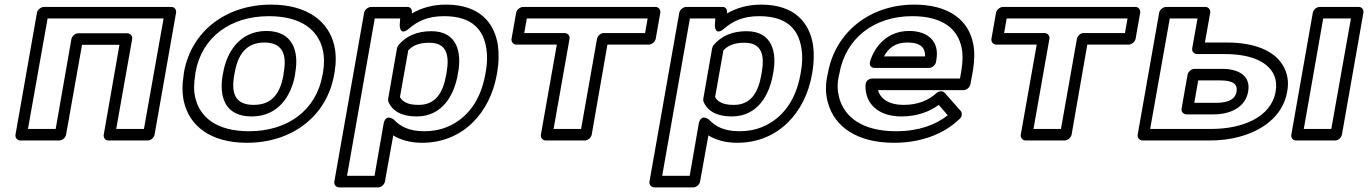

<svg xmlns="http://www.w3.org/2000/svg" viewBox="-20 -583 5921 831"><path d="M603 -25H483L552 -414C555 -429 542 -439 531 -439H319C304 -439 291 -425 289 -414L221 -25H101L186 -503H688ZM620 25C631 25 646 15 649 0L742 -528C744 -539 737 -553 722 -553H170C159 -553 143 -543 140 -528L47 0C45 11 53 25 68 25H237C248 25 263 15 266 0L335 -389H497L429 0C427 11 434 25 449 25Z M1144 -513C1286 -513 1358 -451 1377 -367C1384 -338 1384 -305 1378 -269L1376 -259C1349 -105 1224 -15 1058 -15C916 -15 844 -77 825 -161C818 -190 819 -223 825 -259L826 -269C853 -423 978 -513 1144 -513ZM1426 -259 1428 -269C1435 -311 1435 -349 1427 -385C1403 -490 1311 -563 1153 -563C959 -563 808 -449 776 -269L775 -259C768 -217 768 -179 776 -143C800 -38 891 35 1049 35C1243 35 1394 -79 1426 -259ZM1258 -269C1274 -357 1250 -449 1133 -449C1017 -449 961 -356 946 -269L944 -259C928 -169 950 -79 1069 -79C1186 -79 1241 -170 1257 -259ZM1208 -269 1207 -259C1193 -181 1159 -129 1078 -129C996 -129 980 -181 994 -259L996 -269C1009 -345 1045 -399 1124 -399C1204 -399 1222 -346 1208 -269Z M1750 -459C1787 -491 1831 -513 1902 -513C2025 -513 2073 -453 2085 -372C2090 -342 2089 -308 2082 -270L2080 -259C2060 -148 2002 -69 1914 -33C1885 -21 1853 -15 1816 -15C1750 -15 1712 -36 1685 -65C1685 -65 1649 -95 1640 -46L1601 178H1482L1602 -503H1712L1710 -474C1710 -474 1709 -424 1750 -459ZM1743 -553H1586C1575 -553 1559 -543 1556 -528L1427 203C1425 214 1433 228 1448 228H1617C1628 228 1643 218 1646 203L1682 3C1713 22 1754 35 1807 35C1985 35 2101 -97 2130 -259L2132 -270C2139 -312 2140 -351 2135 -387C2120 -485 2055 -563 1911 -563C1852 -563 1805 -549 1763 -525C1764 -539 1760 -553 1743 -553ZM1783 -79C1898 -79 1946 -176 1961 -259L1963 -270C1978 -353 1961 -448 1847 -448C1784 -448 1736 -426 1704 -387C1701 -383 1699 -377 1698 -373L1660 -156C1659 -151 1660 -146 1661 -143C1678 -102 1719 -79 1783 -79ZM1792 -129C1744 -129 1722 -143 1711 -163L1747 -365C1765 -384 1790 -398 1838 -398C1913 -398 1926 -345 1913 -270L1911 -259C1898 -183 1866 -129 1792 -129Z M2772 -440H2593C2578 -440 2566 -426 2564 -415L2495 -25H2376L2445 -415C2448 -430 2435 -440 2424 -440H2249L2260 -503H2783ZM2788 -390C2799 -390 2815 -400 2818 -415L2838 -528C2840 -539 2832 -553 2817 -553H2244C2233 -553 2217 -543 2214 -528L2194 -415C2192 -404 2200 -390 2215 -390H2390L2321 0C2319 11 2327 25 2342 25H2511C2522 25 2538 15 2541 0L2609 -390Z M3114 -459C3151 -491 3195 -513 3266 -513C3389 -513 3437 -453 3449 -372C3454 -342 3453 -308 3446 -270L3444 -259C3424 -148 3366 -69 3278 -33C3249 -21 3217 -15 3180 -15C3114 -15 3076 -36 3049 -65C3049 -65 3013 -95 3004 -46L2965 178H2846L2966 -503H3076L3074 -474C3074 -474 3073 -424 3114 -459ZM3107 -553H2950C2939 -553 2923 -543 2920 -528L2791 203C2789 214 2797 228 2812 228H2981C2992 228 3007 218 3010 203L3046 3C3077 22 3118 35 3171 35C3349 35 3465 -97 3494 -259L3496 -270C3503 -312 3504 -351 3499 -387C3484 -485 3419 -563 3275 -563C3216 -563 3169 -549 3127 -525C3128 -539 3124 -553 3107 -553ZM3147 -79C3262 -79 3310 -176 3325 -259L3327 -270C3342 -353 3325 -448 3211 -448C3148 -448 3100 -426 3068 -387C3065 -383 3063 -377 3062 -373L3024 -156C3023 -151 3024 -146 3025 -143C3042 -102 3083 -79 3147 -79ZM3156 -129C3108 -129 3086 -143 3075 -163L3111 -365C3129 -384 3154 -398 3202 -398C3277 -398 3290 -345 3277 -270L3275 -259C3262 -183 3230 -129 3156 -129Z M3928 -513C4062 -513 4126 -456 4142 -376C4148 -347 4147 -315 4141 -278L4135 -243H3755C3745 -243 3727 -237 3726 -215C3723 -132 3784 -79 3881 -79C3946 -79 4001 -98 4043 -129L4082 -84C4030 -43 3957 -15 3858 -15C3713 -15 3636 -76 3613 -157C3605 -185 3603 -214 3609 -246L3613 -265C3640 -418 3764 -513 3928 -513ZM3780 -193H4151C4162 -193 4177 -203 4180 -218L4191 -278C4198 -320 4199 -359 4192 -394C4172 -496 4087 -563 3937 -563C3744 -563 3594 -443 3563 -265L3559 -246C3552 -207 3554 -170 3564 -136C3593 -34 3690 35 3849 35C3972 35 4069 -6 4134 -69C4144 -78 4146 -94 4138 -103L4069 -181C4060 -191 4044 -190 4033 -180C4000 -150 3955 -129 3890 -129C3829 -129 3791 -154 3780 -193ZM4033 -326C4046 -402 3998 -449 3915 -449C3822 -449 3767 -385 3746 -318C3743 -308 3743 -289 3766 -289H4001C4016 -289 4029 -303 4031 -314ZM3984 -339H3806C3825 -374 3854 -399 3907 -399C3965 -399 3985 -376 3984 -339Z M4849 -440H4670C4655 -440 4643 -426 4641 -415L4572 -25H4453L4522 -415C4525 -430 4512 -440 4501 -440H4326L4337 -503H4860ZM4865 -390C4876 -390 4892 -400 4895 -415L4915 -528C4917 -539 4909 -553 4894 -553H4321C4310 -553 4294 -543 4291 -528L4271 -415C4269 -404 4277 -390 4292 -390H4467L4398 0C4396 11 4404 25 4419 25H4588C4599 25 4615 15 4618 0L4686 -390Z M5224 -25H4958L5043 -503H5163L5140 -374C5137 -359 5150 -349 5161 -349H5281C5402 -349 5475 -311 5497 -251C5504 -232 5505 -210 5501 -186C5481 -74 5355 -25 5224 -25ZM5195 -399 5218 -528C5220 -539 5212 -553 5197 -553H5027C5016 -553 5000 -543 4997 -528L4904 0C4902 11 4910 25 4925 25H5215C5260 25 5302 20 5340 10C5437 -15 5532 -76 5551 -186C5557 -218 5555 -247 5545 -274C5515 -357 5420 -399 5290 -399ZM5742 -25H5623L5707 -503H5827ZM5759 25C5770 25 5785 15 5788 0L5881 -528C5883 -539 5876 -553 5861 -553H5691C5680 -553 5665 -543 5662 -528L5569 0C5567 11 5574 25 5589 25ZM5382 -186C5395 -257 5338 -285 5270 -285H5150C5135 -285 5122 -271 5120 -260L5094 -113C5091 -98 5104 -88 5115 -88H5235C5300 -88 5370 -116 5382 -186ZM5332 -186C5327 -157 5302 -138 5244 -138H5149L5166 -235H5261C5320 -235 5337 -217 5332 -186Z"/></svg>

Font: Asimov
Style: XWidOuIt
Weight: 500
Designer: Google
Version: Version 2.000980; 2014